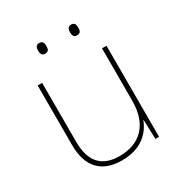

<svg xmlns="http://www.w3.org/2000/svg" viewBox="-169 -831 910 964"><g transform="rotate(-30 286.5 -349.5)"><path d="M171 -678C171 -661 176 -647 194 -647C216 -647 219 -661 219 -678C219 -694 216 -709 194 -709C176 -709 171 -694 171 -678ZM356 -678C356 -661 361 -647 379 -647C401 -647 404 -661 404 -678C404 -694 401 -709 379 -709C361 -709 356 -694 356 -678ZM481 -528H455V-226C455 -82 377 -15 262 -15C163 -15 108 -68 108 -186V-528H82V-182C82 -57 144 10 262 10C374 10 431 -50 454 -111H456L460 0H481Z"/></g></svg>

Font: Noto Sans Sinhala Thin
Style: Regular
Weight: 100
Designer: Jelle Bosma - Monotype Design Team
Foundry: Monotype Imaging Inc.
Version: Version 2.006